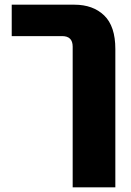

<svg xmlns="http://www.w3.org/2000/svg" viewBox="-20 -599 557 819"><path d="M290 200V-400Q290 -445 245 -445H30V-579H297Q377 -579 424.5 -533Q472 -487 472 -390V200Z"/></svg>

Font: Assistant ExtraBold
Style: Regular
Weight: 800
Designer: Hebrew By Ben Nathan, Latin by Paul Hunt
Version: Version 2.001;PS 002.001;hotconv 1.0.88;makeotf.lib2.5.64775